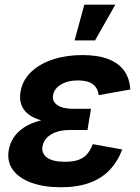

<svg xmlns="http://www.w3.org/2000/svg" viewBox="-20 -787 597 817"><path d="M238.5 9.8Q167.7 9.8 114.8 -9.1Q61.9 -27.9 35.4 -63.3Q8.9 -98.7 17.2 -148.5Q21.9 -176.8 38.2 -201.7Q54.5 -226.5 83.2 -245.3Q111.9 -264.1 154.2 -274.9Q196.6 -285.8 253.4 -285.8H360.7L352.3 -233.7H276.3Q242.7 -233.7 218.1 -224.7Q193.4 -215.8 178.9 -200.2Q164.4 -184.5 160.8 -164.3Q155.8 -134.7 179.9 -116.7Q204 -98.6 257.2 -98.6Q291.7 -98.6 314.4 -106.9Q337 -115.2 351.2 -131.9Q365.4 -148.6 374.7 -173.6L500.2 -150.9Q480.5 -99 446 -63.1Q411.6 -27.1 360.3 -8.7Q309 9.8 238.5 9.8ZM250 -264.4Q197.2 -264.4 160.1 -273.9Q123.1 -283.3 100.8 -300.9Q78.5 -318.5 70.4 -342.5Q62.2 -366.5 67.2 -395.4Q75.7 -446.2 112.8 -481.2Q149.8 -516.2 206.4 -534.5Q263 -552.7 330.6 -552.7Q395.7 -552.7 440 -535.9Q484.3 -519 508 -486.4Q531.7 -453.8 534.5 -406.2L399.6 -382Q397.1 -411.3 375.8 -428Q354.4 -444.8 312.4 -444.8Q266.9 -444.8 238.2 -426.5Q209.4 -408.2 205.6 -381Q201.5 -355.2 224.5 -339.6Q247.4 -324 291.2 -324H367.1L357.3 -264.4ZM297.4 -615.1 338.7 -767.1H470.7L384.5 -615.1Z"/></svg>

Font: Inter Variable
Style: Italic
Weight: 400
Italic angle: -9.39999°
Designer: Rasmus Andersson
Foundry: rsms
Version: Version 4.001;git-9221beed3